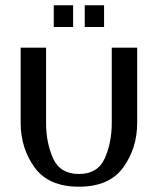

<svg xmlns="http://www.w3.org/2000/svg" viewBox="-20 -690 596 725"><path d="M58 -226Q58 -131 110.5 -58Q163 15 278 15Q393 15 445.5 -58Q498 -131 498 -226V-510H402V-226Q402 -151 375.5 -92Q349 -33 278 -33Q207 -33 180.5 -92Q154 -151 154 -226V-510H58ZM300 -588H373V-670H300ZM183 -588H256V-670H183Z"/></svg>

Font: LXGW Marker Gothic
Style: Regular
Weight: 400
Version: Version 1.001